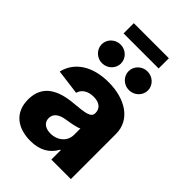

<svg xmlns="http://www.w3.org/2000/svg" viewBox="-263 -1001 1114 1114"><g transform="rotate(45 294.0 -444.0)"><path d="M209 9.8C284.7 9.8 337.4 -20.5 367.2 -76.7H371.6V0H531.7V-370.6C531.7 -487.8 424.8 -552.7 289.1 -552.7C152.3 -552.7 66.4 -488.8 44.9 -395.5L199.2 -375.5C208.5 -409.7 240.2 -431.6 287.6 -431.6C334 -431.6 361.8 -410.2 361.8 -372.6V-370.6C361.8 -336.9 324.7 -330.1 232.4 -322.3C122.1 -313 29.3 -272.5 29.3 -151.4C29.3 -43.5 104 9.8 209 9.8ZM438 -897.9H150.4V-814H438ZM184.1 -603C228 -603 263.2 -637.7 263.2 -679.7C263.2 -721.7 228 -756.3 184.1 -756.3C140.6 -756.3 105 -721.7 105 -679.7C105 -637.7 140.6 -603 184.1 -603ZM404.8 -603C448.7 -603 484.4 -637.7 484.4 -679.7C484.4 -721.7 448.7 -756.3 404.8 -756.3C361.3 -756.3 325.7 -721.7 325.7 -679.7C325.7 -637.7 361.3 -603 404.8 -603ZM260.7 -103C219.7 -103 190.4 -122.6 190.4 -159.2C190.4 -195.3 218.8 -216.8 269 -224.1C300.8 -229 343.8 -236.3 363.3 -246.6V-194.3C363.3 -140.6 317.9 -103 260.7 -103Z"/></g></svg>

Font: Inter ExtraBold
Style: Regular
Weight: 800
Designer: Rasmus Andersson
Foundry: rsms
Version: Version 4.001;git-9221beed3